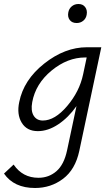

<svg xmlns="http://www.w3.org/2000/svg" viewBox="-71 -650 555 959"><path d="M312 -535Q289 -535 277.5 -550Q266 -565 270 -587Q273 -606 287 -618Q301 -630 321 -630Q343 -630 354.5 -614.5Q366 -599 362 -577Q359 -558 345 -546.5Q331 -535 312 -535ZM363 -414H435L325 104Q305 197 244 243Q183 289 104 289Q-1 289 -51 217L-3 172Q42 238 121 238Q173 238 211 205Q249 172 264 101L311 -120Q271 -63 220 -29Q169 5 118 5Q63 5 37.5 -37Q12 -79 25 -140Q47 -251 150 -332.5Q253 -414 363 -414ZM143 -48Q203 -48 264.5 -120.5Q326 -193 344 -278L362 -363H355Q266 -363 186.5 -297.5Q107 -232 90 -140Q82 -97 97 -72.5Q112 -48 143 -48Z"/></svg>

Font: EauTestInfant
Style: Italic
Weight: 400
Italic angle: -12°
Designer: Christian Thalmann (Catharsis Fonts)
Version: Version 0.001;PS 000.001;hotconv 1.0.88;makeotf.lib2.5.64775